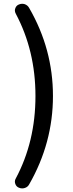

<svg xmlns="http://www.w3.org/2000/svg" viewBox="-20 -831 394 1039"><path d="M137.7 167Q129.9 181.6 113.3 186.5Q106.4 188.5 99.6 188.5Q90.8 188.5 82 184.6Q67.4 178.7 62.5 163.1Q60.5 157.2 60.5 151.4Q60.5 142.6 65.4 134.8Q171.9 -64.5 171.9 -311.5Q171.9 -556.6 65.4 -756.8Q60.5 -765.6 60.5 -774.4Q60.5 -779.3 62.5 -785.2Q67.4 -800.8 82 -806.6Q90.8 -810.5 99.6 -810.5Q106.4 -810.5 113.3 -808.6Q129.9 -802.7 137.7 -788.1Q266.6 -565.4 266.6 -311.5Q266.6 -57.6 137.7 167Z"/></svg>

Font: Gen Jyuu Gothic Medium
Style: Regular
Weight: 500
Designer: [Source Han Sans]
Ryoko NISHIZUKA  (kana & ideographs); Paul D. Hunt (Latin, Greek & Cyrillic); Wenlong ZHANG  (bopomofo
Version: Version 1.002.20150607